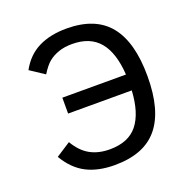

<svg xmlns="http://www.w3.org/2000/svg" viewBox="-127 -805 898 933"><g transform="rotate(-20 322.5 -338.0)"><path d="M73.2 -563Q109.9 -629.9 170.7 -659.9Q231.4 -689.9 314.9 -689.9Q463.9 -689.9 535.4 -602.1Q606.9 -514.2 606.9 -337.9Q606.9 -161.1 534.9 -73.5Q462.9 14.2 311 14.2Q224.1 14.2 164.1 -17.1Q104 -48.3 63 -118.2L138.2 -167Q169.4 -113.8 212.4 -89.8Q255.4 -65.9 314 -65.9Q411.1 -65.9 458 -125Q504.9 -184.1 511.2 -298.8H182.1V-380.9H511.2Q503.9 -495.1 456.1 -552.5Q408.2 -609.9 314.9 -609.9Q275.4 -609.9 245.4 -599.4Q215.3 -588.9 193.6 -571.5Q171.9 -554.2 147 -514.2Z"/></g></svg>

Font: ClearSansRegular
Style: Regular
Weight: 400
Foundry: Intel Corporation
Version: Version 1.00